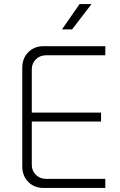

<svg xmlns="http://www.w3.org/2000/svg" viewBox="-20 -928 594 948"><path d="M195 0Q149 0 119.5 -30Q90 -60 90 -106V-594Q90 -640 119.5 -670Q149 -700 195 -700H500V-655H207Q177 -655 157 -635Q137 -615 137 -586V-114Q137 -85 157 -65Q177 -45 207 -45H500V0ZM116 -328V-372H479V-328ZM286 -783 373 -908H432L336 -783Z"/></svg>

Font: SUSE ExtraLight
Style: Regular
Weight: 250
Designer: Rene Bieder
Foundry: SUSE
Version: Version 1.000